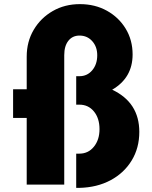

<svg xmlns="http://www.w3.org/2000/svg" viewBox="-20 -895 735 931"><path d="M349.5 16H365Q450.5 14 516 -21Q581.5 -56 618.5 -116.8Q655.5 -177.5 655.5 -255.5Q655.5 -398 524 -460Q623 -517.5 623 -631Q623 -700.5 589.5 -755.8Q556 -811 498.2 -843Q440.5 -875 367.5 -875Q294 -875 235.8 -841.5Q177.5 -808 143.5 -750.5Q109.5 -693 109.5 -620.5V-462H43.5V-323H109.5V0H291.5V-627.5Q291.5 -672 311.5 -697.2Q331.5 -722.5 365.5 -722.5Q403 -722.5 427.2 -695.5Q451.5 -668.5 451.5 -627Q451.5 -583 427.2 -554.2Q403 -525.5 365 -525.5H349.5V-387.5H365Q408.5 -387.5 435.5 -354.5Q462.5 -321.5 462.5 -268.5Q462.5 -217 435.2 -183.5Q408 -150 365 -150H349.5Z"/></svg>

Font: Spartan ExtraBold
Style: Regular
Weight: 800
Designer: Matt Bailey, Mirko Velimirovic
Foundry: Matt Bailey
Version: Version 1.003; ttfautohint (v1.8.3)